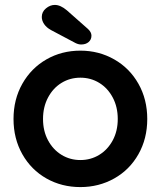

<svg xmlns="http://www.w3.org/2000/svg" viewBox="-20 -751 654 781"><path d="M307 10Q231 10 169 -25Q107 -60 71 -123.5Q35 -187 35 -267Q35 -347 71 -410.5Q107 -474 169 -509.5Q231 -545 307 -545Q382 -545 444.5 -509.5Q507 -474 543 -410.5Q579 -347 579 -267Q579 -187 543 -123.5Q507 -60 444.5 -25Q382 10 307 10ZM307 -435Q265 -435 230.5 -414Q196 -393 175.5 -354.5Q155 -316 155 -267Q155 -218 175.5 -180Q196 -142 230.5 -121Q265 -100 307 -100Q349 -100 383.5 -121Q418 -142 438.5 -180Q459 -218 459 -267Q459 -316 438.5 -354.5Q418 -393 383.5 -414Q349 -435 307 -435ZM287 -576 187 -629Q169 -639 159.5 -653Q150 -667 150 -682Q150 -703 167 -717Q184 -731 203 -731Q226 -731 252 -709L338 -633Q352 -620 352 -606Q352 -590 340.5 -580Q329 -570 310 -570Q299 -570 287 -576Z"/></svg>

Font: Quicksand
Style: Bold
Weight: 700
Version: Version 3.000